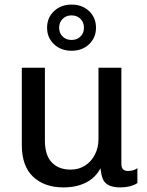

<svg xmlns="http://www.w3.org/2000/svg" viewBox="-20 -806 640 836"><path d="M256.2 10Q174 10 124.5 -36.1Q75 -82.2 75 -174.5V-511H175.5V-194Q175.5 -130.2 205.4 -98.9Q235.2 -67.5 287.5 -67.5Q323 -67.5 350.4 -85Q377.8 -102.5 393.2 -132.9Q408.8 -163.2 408.8 -200.2V-511H508.5V-92.2Q508.5 -76.2 515.9 -68.9Q523.2 -61.5 537 -61.5Q546.5 -61.5 556.9 -63.8Q567.2 -66 578.2 -73.8V-9Q565.2 0.2 545.4 5.1Q525.5 10 505.5 10Q470.2 10 451.8 -0.4Q433.2 -10.8 426.6 -29.6Q420 -48.5 417.5 -73.2Q403.2 -46 380.2 -27.6Q357.2 -9.2 326 0.4Q294.8 10 256.2 10ZM291.5 -585Q245.5 -585 215.2 -613.5Q185 -642 185 -685Q185 -729 215.2 -757.5Q245.5 -786 291.4 -786Q338.2 -786 368.1 -757.5Q398 -729 398 -685Q398 -642 368.1 -613.5Q338.3 -585 291.5 -585ZM291.5 -632Q315 -632 330.2 -646.8Q345.5 -661.6 345.5 -684.9Q345.5 -709.2 330.2 -724.1Q315 -739 291.5 -739Q268 -739 252.8 -723.8Q237.5 -708.5 237.5 -685.1Q237.5 -661.8 252.8 -646.9Q268 -632 291.5 -632Z"/></svg>

Font: Chivo Mono Medium
Style: Regular
Weight: 500
Monospace: yes
Designer: Hector Gatti
Foundry: Omnibus-Type
Version: Version 1.008